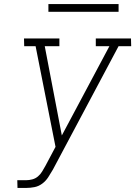

<svg xmlns="http://www.w3.org/2000/svg" viewBox="-20 -924 665 944"><path d="M66 0 65 -38H109Q123 -38 138.5 -42Q154 -46 166.5 -56.5Q179 -67 187 -80.5Q195 -94 203 -108L253 -202L155 -697H99L98 -735H272V-697H200L284 -258L518 -697H451V-735H624L625 -697H563L240 -90Q229 -71 217 -52.5Q205 -34 187.5 -21Q170 -8 149.5 -4Q129 0 109 0ZM218 -866V-904H563V-866Z"/></svg>

Font: Iosevka Etoile Extralight
Style: Italic
Weight: 200
Italic angle: -9°
Designer: Belleve Invis
Foundry: Belleve Invis
Version: Version 22.1.2; ttfautohint (v1.8.4)